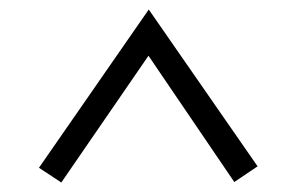

<svg xmlns="http://www.w3.org/2000/svg" viewBox="-20 -799 624 404"><path d="M522 -449 473 -416 280 -700H305L109 -415L62 -446L293 -779Z"/></svg>

Font: Yaldevi
Style: Regular
Weight: 400
Designer: Sol Matas, Rajitha Manaperi, Kosala Senevirathne
Foundry: Mooniak
Version: Version 1.100